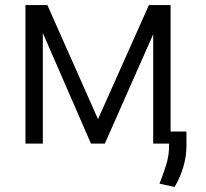

<svg xmlns="http://www.w3.org/2000/svg" viewBox="-20 -568 818 762"><path d="M657 -548V2H588V-432L396 2H341L150 -437V2H81V-548H168L369 -95L571 -548ZM673 174 613 161Q628 123 640 85Q651 47 651 13V-46H720V12Q719 95 673 174Z"/></svg>

Font: Sinter Normal
Style: Regular
Weight: 350
Foundry: Adobe & rsms
Version: Version 1.000